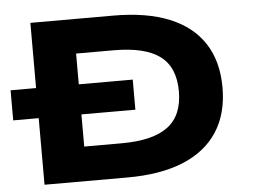

<svg xmlns="http://www.w3.org/2000/svg" viewBox="-50 -769 1099 833"><g transform="rotate(-5 499.0 -352.5)"><path d="M111 0V-705H472Q617 -705 716 -664.5Q815 -624 866 -545.5Q917 -467 917 -353Q917 -239 865.5 -160Q814 -81 715 -40.5Q616 0 472 0ZM297 -150H460Q596 -150 661.5 -199Q727 -248 727 -353Q727 -458 662 -506.5Q597 -555 460 -555H297ZM0 -290V-421H532V-290Z"/></g></svg>

Font: Nunito Sans 7pt Expanded ExtraBold
Style: Regular
Weight: 800
Width: 7
Designer: Vernon Adams
Foundry: Vernon Adams
Version: Version 3.101;gftools[0.9.27]